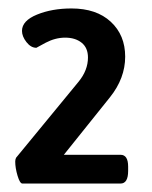

<svg xmlns="http://www.w3.org/2000/svg" viewBox="-20 -726 360 454"><path d="M283 -332V-322Q283 -292 265 -292H33Q27 -292 21.5 -310.5Q16 -329 16 -344Q16 -349 18 -353L166 -533Q188 -560 188 -590Q188 -613 173 -625Q158 -637 134 -637Q111 -637 88 -625L66 -613Q53 -613 42.5 -626.5Q32 -640 32 -653Q32 -677 67.5 -691.5Q103 -706 149 -706Q208 -706 242 -674.5Q276 -643 276 -592Q276 -541 240 -496L131 -360H265Q283 -360 283 -332Z"/></svg>

Font: mmAsap
Style: Bold
Weight: 700
Designer: Pablo Cosgaya
Foundry: Omnibus-Type
Version: Version 1.001